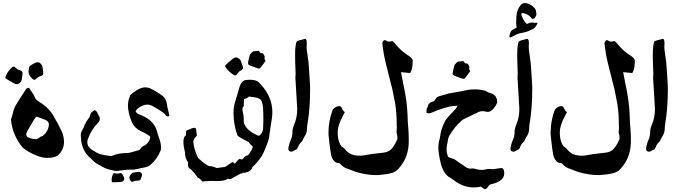

<svg xmlns="http://www.w3.org/2000/svg" viewBox="-20 -1017 4559 1286"><path d="M298.3 40.5Q265.6 40.5 233.4 28.3L231.4 27.3Q178.7 7.3 142.6 -20Q135.3 -24.9 129.9 -30.8Q64.5 -111.8 54.2 -209.5L53.7 -214.4L54.2 -219.2Q62 -238.3 65.9 -258.3Q70.8 -284.2 83 -307.6Q102.5 -341.3 151.4 -415.5Q154.3 -421.4 159.2 -425Q164.1 -428.7 172.9 -428.7H175.3Q182.6 -415 191.9 -402.3Q206.1 -384.3 213.9 -363.3Q218.3 -350.6 241.2 -336.4Q242.7 -335 244.6 -334Q302.2 -297.9 330.6 -253.4Q364.7 -197.8 392.6 -139.2Q408.7 -103.5 408.7 -66.4Q408.7 -17.1 374 17.6Q352.5 40.5 298.3 40.5ZM221.2 -85.4Q231.9 -85.4 242.4 -94.7Q252.9 -104 264.2 -105Q301.3 -134.3 307.1 -176.8L307.6 -183.6Q307.6 -204.1 283.2 -214.4L226.6 -235.8L221.7 -233.4Q214.4 -230 168.9 -149.4Q155.8 -127.4 155.8 -116.7Q155.8 -108.9 161.6 -100.6Q188 -85.4 219.2 -85.4ZM92.8 -453.1Q84 -453.1 74.2 -458.7Q64.5 -464.4 54.7 -469.7Q33.7 -480 14.6 -495.1Q26.4 -533.2 53.2 -559.1L62 -567.4Q67.4 -570.8 76.2 -570.8Q81.5 -564.9 96.7 -553.2Q103.5 -548.8 111.3 -546.9Q131.3 -542.5 131.3 -527.8Q131.3 -514.6 125 -481Q123 -473.6 117.7 -467.3Q106.4 -453.1 92.8 -453.1ZM214.8 -482.4Q206.1 -482.4 200.7 -485.8L191.9 -494.1Q170.9 -514.6 170.9 -539.1Q170.9 -546.4 172.9 -553.7V-554.7Q172.9 -573.7 193.4 -584Q203.1 -589.4 212.9 -594.7Q222.7 -600.1 231.4 -600.1Q245.1 -600.1 256.3 -586.4Q261.7 -580.1 263.7 -572.8Q270 -538.6 270 -525.4Q270 -511.2 250 -506.8Q242.2 -504.9 235.4 -500Q220.2 -488.8 214.8 -482.4Z M758.3 128.4 753.9 127.9 735.8 124Q696.8 117.7 662.6 98.6Q651.9 91.3 639.6 85.4Q615.2 73.2 597.7 53.7Q595.2 50.3 591.8 47.4Q536.6 4.4 524.4 -69.3Q523.4 -74.7 521 -112.3V-115.2Q521 -128.4 529.1 -141.6Q537.1 -154.8 543 -169.9L545.4 -176.8Q557.1 -204.1 575.7 -227.5Q583 -237.8 583.5 -242.7Q584.5 -255.9 593 -264.2Q601.6 -272.5 613.8 -279.8Q628.4 -272.9 633.8 -258.3Q635.7 -252 641.6 -243.2Q648.9 -231.9 648.9 -221.2Q648.9 -206.1 634.8 -192.9Q590.3 -147 567.9 -83.5Q564.9 -74.7 564.9 -64.9Q564.9 -28.3 608.4 -6.3Q627.4 7.3 649.4 15.1Q685.1 24.4 720.2 27.8H723.1Q728.5 27.8 737.8 23.9Q778.8 8.3 823.2 8.3H830.1Q845.7 8.3 905.3 -9.8Q917.5 -13.7 919.9 -18.6Q924.3 -31.2 942.4 -39.6Q981 -58.6 986.8 -101.1Q964.4 -120.6 924.3 -138.2Q882.3 -157.2 863.8 -197.3Q844.7 -241.2 838.4 -288.1Q836.9 -298.8 836.9 -309.1Q836.9 -343.8 851.6 -376.5Q854 -382.3 858.6 -385.7Q863.3 -389.2 867.7 -392.6Q892.1 -413.6 923.3 -426.3Q938.5 -432.1 953.6 -432.1Q971.2 -432.1 987.8 -424.3Q1009.8 -413.6 1030.3 -400.9Q1038.6 -396.5 1061.5 -380.4Q1091.8 -360.8 1097.2 -323.2Q1099.1 -310.1 1101.6 -297.4Q1110.4 -258.3 1111.8 -255.4Q1113.8 -248 1113.8 -244.6Q1113.8 -239.3 1108.4 -237.3H1106.4Q1094.2 -237.3 1090.3 -244.6Q1083.5 -261.2 1000.5 -307.6Q982.9 -316.4 965.8 -316.4Q938 -316.4 904.8 -292Q894 -283.7 888.2 -270.5Q898.4 -253.9 916.5 -249.5Q939.5 -241.2 960 -228L961.4 -227.5Q1020 -191.9 1033.7 -128.9Q1037.1 -116.7 1041.5 -104.5L1043.5 -97.2Q1058.6 -62 1058.6 -26.9L1058.1 -21Q1058.1 -15.6 1056.6 -10.7Q1034.7 46.4 986.8 88.4Q968.8 101.6 945.3 105Q928.2 109.4 889.2 116.7Q880.4 119.6 868.7 119.6L854 119.1Q822.8 119.1 792 124.5Q761.7 128.4 758.3 128.4ZM748.5 203.6 730 203.1Q727.5 193.8 727.5 185.1Q727.5 170.9 736.3 149.4Q738.3 146 744.6 143.1Q754.9 145.5 768.1 145.5Q772.9 145.5 778.1 144Q783.2 142.6 787.6 142.6Q794.9 142.6 798.3 147.5Q803.2 154.3 812 174.3L812.5 177.7Q812.5 193.4 799.3 199.2Q793.5 202.1 784.7 202.4Q775.9 202.6 766.8 203.1Q757.8 203.6 748.5 203.6ZM865.2 201.2Q858.9 199.2 856 196.3Q846.7 183.1 846.7 173.8Q846.7 161.6 856.4 151.4Q862.8 140.1 881.8 137.7Q903.3 134.3 907.2 134.3Q925.3 134.3 930.2 147.5Q931.6 150.9 931.6 153.8L931.2 156.7Q925.3 177.7 921.1 185.3Q917 192.9 903.3 192.9H899.9Q883.3 192.9 865.2 201.2Z M1341.3 198.7 1334.5 198.2Q1323.2 180.7 1304.7 172.9Q1283.7 141.1 1255.9 114.7Q1238.8 109.4 1238.8 84Q1238.8 77.6 1239.7 70.3Q1218.8 43.9 1218.8 2.4Q1208.5 -39.1 1208.5 -65.9Q1208.5 -100.6 1225.1 -110.8Q1225.1 -126.5 1227.5 -142.1Q1267.1 -158.7 1269.5 -159.2Q1275.9 -161.1 1280.8 -161.1Q1292 -161.1 1293.5 -150.4L1298.8 -107.9Q1274.9 -86.9 1274.9 -66.4Q1279.3 -17.6 1306.2 40.5Q1356 86.4 1380.9 95.7Q1404.8 95.7 1431.6 108.4Q1460 105 1488.8 100.6Q1518.1 79.6 1535.2 69.8Q1547.4 69.8 1553.2 80.1Q1577.1 47.4 1585.9 47.4Q1592.3 50.8 1597.7 50.8Q1608.9 50.8 1615.7 34.7Q1636.2 22 1642.1 22Q1645.5 22 1668.5 -18.6L1673.3 -34.2Q1647.5 -59.1 1647.5 -64Q1575.2 -101.1 1570.8 -109.4L1568.8 -113.8Q1543.9 -185.5 1543.9 -263.7Q1543.9 -295.4 1551.8 -324.7Q1563.5 -365.7 1576.2 -406.2L1585.4 -438Q1598.6 -477.5 1628.4 -481.4Q1642.6 -482.9 1654.8 -482.9Q1698.2 -482.9 1716.8 -462.9L1725.6 -452.6Q1804.2 -368.7 1804.2 -266.1Q1804.2 -248 1801.8 -230Q1783.7 -112.3 1781.2 -87.9Q1759.3 -20 1734.9 25.9Q1698.2 80.1 1670.9 101.1Q1664.6 129.9 1623 139.6Q1618.7 140.6 1615.7 140.6Q1612.3 140.6 1611.1 139.6Q1609.9 138.7 1608.9 138.7Q1605.5 138.7 1598.6 148.4L1596.7 143.1L1524.4 182.6Q1513.2 182.6 1504.9 180.2Q1487.3 195.8 1432.1 195.8Q1418 195.8 1401.9 194.8Q1362.3 194.8 1341.3 198.7ZM1714.4 -108.4Q1723.1 -110.8 1731.9 -124.8Q1740.7 -138.7 1742.2 -152.3Q1744.1 -184.6 1744.1 -219.2Q1744.1 -257.8 1741.7 -298.8Q1734.9 -344.7 1722.7 -352.5Q1705.6 -365.2 1649.9 -369.6L1648.4 -371.1Q1633.8 -356.4 1614.7 -354Q1612.8 -337.4 1612.8 -319.8V-305.2Q1603.5 -298.8 1603.5 -285.2Q1603.5 -279.8 1606.9 -264.6Q1612.8 -243.7 1612.8 -220.7L1612.3 -206.1Q1612.3 -198.7 1614.7 -190.4Q1632.8 -143.1 1697.8 -113.8Q1704.6 -108.4 1711.9 -108.4ZM1713.4 -557.6Q1710.9 -557.6 1695.3 -563Q1647 -579.1 1644 -585Q1641.1 -590.8 1641.1 -595.7Q1641.1 -598.6 1645.5 -619.1Q1648.4 -633.3 1652.8 -647.5Q1662.6 -665 1678.7 -674.3Q1681.6 -673.8 1685.1 -673.8Q1692.4 -673.8 1702.1 -675.8L1709 -676.8Q1717.3 -676.8 1717.8 -670.9Q1718.3 -668 1726.6 -660.6Q1729.5 -661.6 1731.9 -661.6Q1743.7 -661.6 1750 -645Q1751 -643.6 1751.5 -641.8Q1752 -640.1 1752.7 -638.9Q1753.4 -637.7 1753.4 -636.2Q1751.5 -630.9 1751.5 -627Q1751.5 -619.6 1758.8 -608.4L1725.6 -564.5Q1720.7 -557.6 1713.4 -557.6ZM1554.7 -512.2Q1550.8 -512.2 1547.9 -513.7Q1505.4 -539.1 1486.3 -575.2Q1502.4 -593.8 1520.5 -607.9L1536.1 -621.1Q1549.3 -632.3 1560.1 -632.3Q1571.3 -632.3 1582 -623Q1588.9 -617.7 1592.3 -611.3Q1607.9 -570.3 1607.9 -562.5Q1607.9 -551.8 1589.4 -542.5Q1583.5 -539.6 1579.1 -534.2Q1565.9 -520 1562.5 -513.2Q1558.1 -512.2 1554.7 -512.2Z M1930.7 -1Q1923.8 -1 1917.5 -5.6Q1911.1 -10.3 1911.1 -19.5Q1914.1 -47.9 1926.8 -78.6Q1938.5 -102.1 1938.5 -128.7Q1938.5 -155.3 1949.7 -180.7Q1970.7 -230.5 1970.7 -284.7L1970.2 -298.3Q1964.4 -388.2 1959.5 -478.5L1958.5 -496.6Q1958.5 -506.3 1960 -527.3Q1956.5 -600.6 1956.5 -646Q1956.5 -681.2 1958.5 -700.2L1962.9 -726.6Q1964.4 -736.3 1968.8 -740.5Q1973.1 -744.6 2018.6 -755.9L2027.3 -756.3Q2033.7 -747.6 2034.2 -740Q2034.7 -732.4 2034.7 -727.5L2033.7 -701.2Q2033.7 -686 2038.6 -655.8Q2048.3 -598.1 2050.8 -539.6Q2051.8 -512.7 2054.2 -485.8Q2057.1 -450.7 2057.1 -416Q2057.1 -289.6 2039.1 -186Q2036.6 -172.9 2036.6 -156.2Q2036.1 -125 2018.1 -100.1Q2013.2 -92.8 2006.3 -77.6Q2004.4 -69.8 2001 -68.4Q1983.4 -53.2 1976.1 -32.2L1969.2 -18.6L1964.4 -15.6Q1944.8 -6.3 1942.4 -3.9Q1936.5 -1 1930.7 -1Z M2497.1 155.8Q2465.8 155.8 2430.7 149.9Q2374.5 140.6 2331.1 122.1L2312.5 114.7Q2281.7 106.4 2262.2 84Q2255.4 75.2 2246.1 75.2Q2218.8 73.7 2202.6 37.1Q2194.3 20 2180.2 -116.7V-128.4Q2180.2 -204.6 2206.1 -275.4Q2206.5 -275.9 2206.5 -277.3Q2210.9 -288.6 2224.9 -297.4Q2238.8 -306.2 2251.5 -306.2Q2262.7 -306.2 2268.1 -295.2Q2273.4 -284.2 2277.6 -277.8Q2281.7 -271.5 2289.6 -266.1L2278.3 -244.1Q2241.7 -179.2 2241.7 -126Q2241.7 -77.6 2262.2 -43.5Q2266.1 -36.1 2274.7 -31.2Q2283.2 -26.4 2289.6 -18.6Q2293 -13.7 2296.4 -10.7Q2326.7 25.9 2389.2 25.9Q2405.8 25.9 2421.4 22.9Q2459 15.1 2515.1 9.3L2549.8 5.4Q2586.9 0.5 2606.4 -24.2Q2626 -48.8 2639.6 -81.1Q2642.1 -86.4 2642.1 -92.3Q2642.1 -112.8 2635.7 -129.4Q2637.7 -144 2637.7 -156.2L2638.2 -165.5Q2638.2 -169.9 2637.2 -173.8V-188Q2637.2 -254.9 2627.4 -320.3L2618.2 -367.2Q2609.4 -418.9 2595.2 -468.8Q2556.6 -618.2 2550.3 -657.7L2542.5 -711.4L2541 -725.1Q2541 -737.3 2548.3 -743.7Q2552.7 -748 2557.6 -748Q2562.5 -748 2567.9 -744.1Q2575.7 -738.3 2583.5 -738.3Q2590.3 -738.3 2598.1 -739.7Q2603 -741.2 2608.4 -742.2L2614.7 -736.3Q2623 -729.5 2629.4 -721.2Q2665.5 -676.3 2712.4 -646.5H2712.9Q2724.1 -639.2 2734.4 -629.6Q2744.6 -620.1 2744.6 -605.5Q2744.6 -595.7 2742.7 -584.5Q2742.7 -555.2 2727.5 -527.8L2666 -533.7L2680.2 -460.4Q2706.1 -342.8 2709.5 -250.5Q2710.9 -197.8 2714.4 -162.6Q2717.8 -127.4 2717.8 -79.6L2717.3 -51.3Q2711.4 51.8 2640.6 121.6Q2628.9 133.3 2611.8 138.7Q2583.5 148.9 2553.2 151.4L2534.2 153.3Q2516.1 155.8 2497.1 155.8Z M3045.4 -310.5Q3042.5 -310.5 3039.3 -309.1Q3036.1 -307.6 3032.7 -307.6Q3000.5 -307.6 2970.2 -297.4L2957.5 -294.4Q2906.7 -278.8 2878.4 -265.6Q2864.7 -257.8 2853.5 -257.8Q2845.2 -257.8 2837.4 -261.7L2836.4 -275.9Q2836.4 -282.7 2839.8 -291.5Q2842.8 -295.4 2843.8 -300.3Q2849.6 -330.1 2877.4 -335.9Q2890.1 -338.9 2895.5 -351.1Q2905.3 -368.7 2923.8 -373L2988.3 -391.6L3040 -400.4Q3073.7 -405.8 3106.9 -413.6Q3132.8 -418.5 3159.2 -418.5Q3195.8 -418.5 3232.4 -408.7Q3249.5 -396.5 3270 -391.6Q3289.1 -383.8 3295.4 -376.7Q3301.8 -369.6 3303.7 -361.8Q3310.5 -352.1 3310.5 -332Q3305.7 -318.4 3300.3 -309.6Q3273.4 -267.6 3247.6 -267.6Q3239.7 -267.6 3230.7 -270Q3221.7 -272.5 3211.9 -272.5Q3194.3 -272.5 3177.2 -262.7L3088.9 -220.2Q3080.1 -216.3 3071.8 -209Q3023.9 -166.5 2990.7 -109.9Q2981 -92.3 2979 -72.3Q2978.5 -64.5 2973.6 -44.4Q2971.2 -27.8 2971.2 -13.7Q2971.2 6.8 2981.9 34.7L3021 48.8Q3028.3 51.8 3043.5 63.5Q3070.3 82.5 3099.6 102.1Q3113.8 112.3 3131.8 112.3L3145 111.3Q3156.7 111.3 3167.5 115.2Q3186 121.1 3205.1 121.1Q3220.2 121.1 3236.3 117.2Q3246.6 114.3 3258.3 114.3Q3267.1 114.3 3276.4 116.2H3280.8Q3290.5 116.2 3302.2 113.3Q3333.5 108.4 3336.9 108.4Q3357.4 108.4 3357.4 144Q3357.4 196.3 3273.4 216.3Q3258.3 217.3 3249 233.2Q3239.7 249 3228 249Q3220.2 249 3204.1 235.4L3200.2 233.4Q3176.3 238.3 3153.3 238.3Q3080.1 238.3 3017.6 188.5Q3013.2 186.5 3008.5 182.1Q3003.9 177.7 2998 174.8Q2957.5 155.8 2935.5 90.3Q2923.8 48.8 2917.5 -1Q2916 -13.7 2916 -26.9Q2916 -57.6 2924.8 -86.4Q2929.2 -106 2931.6 -125Q2939 -162.6 2956.1 -195.3L2960.4 -205.1Q2968.3 -219.2 2980 -231L2981 -232.9L3035.2 -291.5Q3039.1 -297.4 3041.5 -304.7Q3043.5 -309.1 3045.4 -310.5ZM3084 -488.8Q3081.5 -488.8 3065.9 -494.1Q3017.6 -510.3 3014.6 -516.1Q3011.7 -522 3011.7 -526.9Q3011.7 -529.8 3016.1 -550.3Q3019 -564.5 3023.4 -578.6Q3033.2 -596.2 3049.3 -605.5Q3052.2 -605 3055.7 -605Q3063 -605 3072.8 -606.9L3079.6 -607.9Q3087.9 -607.9 3088.4 -602.1Q3088.9 -599.1 3097.2 -591.8Q3100.1 -592.8 3102.5 -592.8Q3114.3 -592.8 3120.6 -576.2Q3121.6 -574.7 3122.1 -573Q3122.6 -571.3 3123.3 -570.1Q3124 -568.8 3124 -567.4Q3122.1 -562 3122.1 -558.1Q3122.1 -550.8 3129.4 -539.6L3096.2 -495.6Q3091.3 -488.8 3084 -488.8Z M3394.5 -765.6Q3392.1 -770.5 3392.1 -774.9Q3392.1 -778.8 3394 -785.6Q3399.9 -807.6 3408.2 -814Q3423.8 -824.2 3440.9 -833L3438 -850.6Q3437 -855 3437 -860.8Q3438.5 -874.5 3439 -910.2Q3441.4 -949.2 3464.8 -979.5Q3476.6 -996.6 3496.6 -996.6Q3502.4 -996.6 3508.8 -995.1Q3539.1 -987.3 3559.6 -963.9Q3566.9 -955.6 3569.3 -945.8Q3571.8 -936 3573.2 -918.5L3570.3 -911.6L3563 -897Q3559.1 -891.6 3543.9 -890.1Q3522.5 -921.4 3488.3 -928.2Q3484.4 -929.7 3480.5 -929.7Q3474.6 -929.7 3470.7 -924.3Q3474.6 -906.2 3485.1 -887Q3495.6 -867.7 3508.8 -856.4Q3530.8 -866.2 3543.5 -866.2Q3549.3 -866.2 3555.7 -864.7Q3559.6 -863.8 3564 -863.8Q3567.4 -863.8 3571 -864.3Q3574.7 -864.7 3578.6 -864.7L3579.1 -860.8L3578.6 -858.9Q3567.4 -826.2 3531.7 -814Q3503.9 -801.3 3473.6 -796.4Q3449.7 -793 3428.7 -780.3Q3415.5 -772.9 3407.2 -769.5Q3404.3 -768.6 3402.1 -767.3Q3399.9 -766.1 3397 -766.1ZM3418.5 -1Q3411.6 -1 3405.3 -5.6Q3398.9 -10.3 3398.9 -19.5Q3401.9 -47.9 3414.6 -78.6Q3426.3 -102.1 3426.3 -128.7Q3426.3 -155.3 3437.5 -180.7Q3458.5 -230.5 3458.5 -284.7L3458 -298.3Q3452.1 -388.2 3447.3 -478.5L3446.3 -496.6Q3446.3 -506.3 3447.8 -527.3Q3444.3 -600.6 3444.3 -646Q3444.3 -681.2 3446.3 -700.2L3450.7 -726.6Q3452.1 -736.3 3456.5 -740.5Q3460.9 -744.6 3506.3 -755.9L3515.1 -756.3Q3521.5 -747.6 3522 -740Q3522.5 -732.4 3522.5 -727.5L3521.5 -701.2Q3521.5 -686 3526.4 -655.8Q3536.1 -598.1 3538.6 -539.6Q3539.6 -512.7 3542 -485.8Q3544.9 -450.7 3544.9 -416Q3544.9 -289.6 3526.9 -186Q3524.4 -172.9 3524.4 -156.2Q3523.9 -125 3505.9 -100.1Q3501 -92.8 3494.1 -77.6Q3492.2 -69.8 3488.8 -68.4Q3471.2 -53.2 3463.9 -32.2L3457 -18.6L3452.1 -15.6Q3432.6 -6.3 3430.2 -3.9Q3424.3 -1 3418.5 -1Z M3984.9 155.8Q3953.6 155.8 3918.5 149.9Q3862.3 140.6 3818.8 122.1L3800.3 114.7Q3769.5 106.4 3750 84Q3743.2 75.2 3733.9 75.2Q3706.5 73.7 3690.4 37.1Q3682.1 20 3668 -116.7V-128.4Q3668 -204.6 3693.8 -275.4Q3694.3 -275.9 3694.3 -277.3Q3698.7 -288.6 3712.6 -297.4Q3726.6 -306.2 3739.3 -306.2Q3750.5 -306.2 3755.9 -295.2Q3761.2 -284.2 3765.4 -277.8Q3769.5 -271.5 3777.3 -266.1L3766.1 -244.1Q3729.5 -179.2 3729.5 -126Q3729.5 -77.6 3750 -43.5Q3753.9 -36.1 3762.5 -31.2Q3771 -26.4 3777.3 -18.6Q3780.8 -13.7 3784.2 -10.7Q3814.5 25.9 3877 25.9Q3893.6 25.9 3909.2 22.9Q3946.8 15.1 4002.9 9.3L4037.6 5.4Q4074.7 0.5 4094.2 -24.2Q4113.8 -48.8 4127.4 -81.1Q4129.9 -86.4 4129.9 -92.3Q4129.9 -112.8 4123.5 -129.4Q4125.5 -144 4125.5 -156.2L4126 -165.5Q4126 -169.9 4125 -173.8V-188Q4125 -254.9 4115.2 -320.3L4106 -367.2Q4097.2 -418.9 4083 -468.8Q4044.4 -618.2 4038.1 -657.7L4030.3 -711.4L4028.8 -725.1Q4028.8 -737.3 4036.1 -743.7Q4040.5 -748 4045.4 -748Q4050.3 -748 4055.7 -744.1Q4063.5 -738.3 4071.3 -738.3Q4078.1 -738.3 4085.9 -739.7Q4090.8 -741.2 4096.2 -742.2L4102.5 -736.3Q4110.8 -729.5 4117.2 -721.2Q4153.3 -676.3 4200.2 -646.5H4200.7Q4211.9 -639.2 4222.2 -629.6Q4232.4 -620.1 4232.4 -605.5Q4232.4 -595.7 4230.5 -584.5Q4230.5 -555.2 4215.3 -527.8L4153.8 -533.7L4168 -460.4Q4193.8 -342.8 4197.3 -250.5Q4198.7 -197.8 4202.1 -162.6Q4205.6 -127.4 4205.6 -79.6L4205.1 -51.3Q4199.2 51.8 4128.4 121.6Q4116.7 133.3 4099.6 138.7Q4071.3 148.9 4041 151.4L4022 153.3Q4003.9 155.8 3984.9 155.8Z M4326.7 -1Q4319.8 -1 4313.5 -5.6Q4307.1 -10.3 4307.1 -19.5Q4310.1 -47.9 4322.8 -78.6Q4334.5 -102.1 4334.5 -128.7Q4334.5 -155.3 4345.7 -180.7Q4366.7 -230.5 4366.7 -284.7L4366.2 -298.3Q4360.4 -388.2 4355.5 -478.5L4354.5 -496.6Q4354.5 -506.3 4356 -527.3Q4352.5 -600.6 4352.5 -646Q4352.5 -681.2 4354.5 -700.2L4358.9 -726.6Q4360.4 -736.3 4364.7 -740.5Q4369.1 -744.6 4414.6 -755.9L4423.3 -756.3Q4429.7 -747.6 4430.2 -740Q4430.7 -732.4 4430.7 -727.5L4429.7 -701.2Q4429.7 -686 4434.6 -655.8Q4444.3 -598.1 4446.8 -539.6Q4447.8 -512.7 4450.2 -485.8Q4453.1 -450.7 4453.1 -416Q4453.1 -289.6 4435.1 -186Q4432.6 -172.9 4432.6 -156.2Q4432.1 -125 4414.1 -100.1Q4409.2 -92.8 4402.3 -77.6Q4400.4 -69.8 4397 -68.4Q4379.4 -53.2 4372.1 -32.2L4365.2 -18.6L4360.4 -15.6Q4340.8 -6.3 4338.4 -3.9Q4332.5 -1 4326.7 -1Z"/></svg>

Font: Kurland
Style: Regular
Weight: 400
Designer: GGBot
Version: 0.22